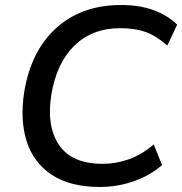

<svg xmlns="http://www.w3.org/2000/svg" viewBox="-20 -734 725 763"><path d="M377 9Q260 9 187 -38.5Q114 -86 86.5 -171Q59 -256 76 -367Q103 -533 205 -624Q307 -715 464 -714Q534 -714 589.5 -694Q645 -674 684 -636L645 -553Q602 -591 559.5 -606.5Q517 -622 458 -622Q347 -622 276 -553Q205 -484 184 -358Q164 -233 214.5 -158Q265 -83 388 -83Q441 -83 492 -101Q543 -119 591 -160L624 -78Q576 -36 511 -13.5Q446 9 377 9Z"/></svg>

Font: Mulish SemiBold
Style: Italic
Weight: 600
Italic angle: -9°
Designer: Vernon Adams
Foundry: Vernon Adams
Version: Version 3.603; ttfautohint (v1.8.3)